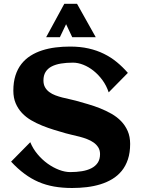

<svg xmlns="http://www.w3.org/2000/svg" viewBox="-20 -962 737 997"><path d="M655.8 -214.8Q655.8 -169.4 644.3 -134.8Q632.8 -100.1 612.1 -74.7Q591.3 -49.3 563 -32.2Q534.7 -15.1 501.2 -4.9Q467.8 5.4 430.4 9.8Q393.1 14.2 354.5 14.2Q303.7 14.2 260.7 6.6Q217.8 -1 179.9 -17.3Q142.1 -33.7 107.2 -59.6Q72.3 -85.4 37.6 -122.6L137.2 -223.6Q150.9 -189.9 174.8 -161.4Q198.7 -132.8 227.3 -112.3Q255.9 -91.8 286.6 -80.1Q317.4 -68.4 344.7 -68.4Q377 -68.4 405.3 -73Q433.6 -77.6 454.6 -88.4Q475.6 -99.1 487.5 -116.9Q499.5 -134.8 499.5 -161.6Q499.5 -182.1 490.2 -196.8Q481 -211.4 466.1 -221.9Q451.2 -232.4 432.1 -239.7Q413.1 -247.1 393.3 -252.2Q373.5 -257.3 354.5 -261.5Q335.4 -265.6 320.8 -270Q292 -278.3 260.7 -287.8Q229.5 -297.4 199.2 -309.6Q168.9 -321.8 141.8 -337.6Q114.7 -353.5 94.2 -375.2Q73.7 -397 61.5 -425.5Q49.3 -454.1 49.3 -491.2Q49.3 -535.6 60.3 -570.1Q71.3 -604.5 91.3 -629.9Q111.3 -655.3 138.7 -672.6Q166 -689.9 198.7 -700.4Q231.4 -710.9 268.3 -715.6Q305.2 -720.2 343.8 -720.2Q396.5 -720.2 439.7 -710.4Q482.9 -700.7 519.5 -682.6Q556.2 -664.6 586.7 -639.4Q617.2 -614.3 644 -583.5L544.4 -482.4Q532.7 -517.6 512 -545.9Q491.2 -574.2 465.8 -594.5Q440.4 -614.7 412.6 -625.7Q384.8 -636.7 358.9 -636.7Q325.2 -636.7 296.9 -632.1Q268.6 -627.4 248.3 -616.9Q228 -606.4 216.8 -588.6Q205.6 -570.8 205.6 -544.4Q205.6 -523.4 213.9 -508.8Q222.2 -494.1 236.1 -483.9Q250 -473.6 267.6 -467Q285.2 -460.4 304 -455.6Q322.8 -450.7 341.1 -447Q359.4 -443.4 374.5 -439Q403.8 -430.7 436 -421.4Q468.3 -412.1 499.5 -399.7Q530.8 -387.2 559.1 -371.1Q587.4 -355 608.9 -332.8Q630.4 -310.5 643.1 -281.5Q655.8 -252.4 655.8 -214.8ZM477.1 -769H355L323.2 -836.4L291 -769H219.7L314 -942.4H379.9Z"/></svg>

Font: Aclonica
Style: Regular
Weight: 400
Version: Version 1.001